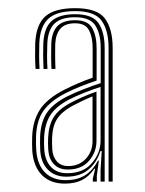

<svg xmlns="http://www.w3.org/2000/svg" viewBox="-20 -825 354 470"><path d="M245.8 -380.5V-707.2Q245.8 -750.5 228.9 -774.1Q212 -797.8 164 -797.8Q117.8 -797.8 97.8 -778.6Q77.8 -759.5 76.2 -718.8Q75.8 -702 75.8 -688.1Q75.8 -674.2 76.8 -656.2H67Q66 -672.5 65.9 -688.5Q65.8 -704.5 66.2 -718.5Q68.2 -764.8 90.9 -784.9Q113.5 -805 164 -805Q217.8 -805 236.8 -779.8Q255.8 -754.5 255.8 -707.2V-380.5ZM144.5 -401Q183.8 -401 205 -425.8Q226.2 -450.5 226.2 -480.8V-612.2Q209.5 -607.2 186.6 -598.1Q163.8 -589 148.5 -581Q116 -563.8 102.8 -542.4Q89.5 -521 88 -488.5Q87.8 -480.2 87.8 -473Q87.8 -465.8 88.5 -456.8Q90.8 -431.2 105 -416.1Q119.2 -401 144.5 -401ZM146 -410Q124.5 -410 112.1 -423Q99.8 -436 98.2 -457.5Q97.5 -468 97.5 -473.6Q97.5 -479.2 97.8 -488Q99.2 -518 111 -537.5Q122.8 -557 152.2 -573Q164 -579.2 180.9 -586.9Q197.8 -594.5 216.2 -600.8V-480Q216.2 -452.5 197.8 -431.2Q179.2 -410 146 -410ZM147 -418.5Q173.5 -418.5 190 -436.2Q206.5 -454 206.5 -479.5V-589Q193.5 -583.8 179.6 -577.1Q165.8 -570.5 156 -565.2Q131 -551.2 119.8 -533.9Q108.5 -516.5 107.5 -487.8Q107.2 -480.2 107.4 -473.4Q107.5 -466.5 108 -458.8Q109.2 -441.5 119.1 -430Q129 -418.5 147 -418.5ZM138.8 -375.5Q103.5 -375.5 82.9 -396.1Q62.2 -416.8 59 -455.2Q58.5 -464.2 58.5 -473.4Q58.5 -482.5 58.8 -491.2Q60.2 -528.5 77.1 -555.6Q94 -582.8 136.5 -604.8Q153 -613.2 172 -621.4Q191 -629.5 206.8 -634.8V-707.2Q206.8 -734 197.8 -751Q188.8 -768 164 -768Q139 -768 127.6 -754.5Q116.2 -741 115.2 -716.8Q115 -707 115 -690.4Q115 -673.8 115.8 -656.2H106Q105.2 -672.2 105.2 -687.9Q105.2 -703.5 105.5 -717Q106.5 -746 120.2 -760.8Q134 -775.5 164 -775.5Q194.8 -775.5 205.6 -756.5Q216.5 -737.5 216.5 -707.2V-627.8Q199 -622 178.1 -613.8Q157.2 -605.5 140.8 -597Q103.8 -578.2 86.6 -554.1Q69.5 -530 68.2 -490.5Q68 -480.2 68.1 -472.2Q68.2 -464.2 68.8 -456.2Q71.5 -421.8 90.1 -402.9Q108.8 -384 140.5 -384Q170.2 -384 189 -396.4Q207.8 -408.8 220 -432H222L217 -394.8V-380.5H207.2V-387.8L213 -412H211Q197.5 -392.5 180.2 -384Q163 -375.5 138.8 -375.5ZM226.2 -380.5V-409L229 -455.2H225.8Q216.8 -426.8 196.2 -409.6Q175.8 -392.5 142.2 -392.5Q114.2 -392.5 97.4 -409.5Q80.5 -426.5 78.5 -456.5Q78 -465.8 78 -473.6Q78 -481.5 78.2 -491Q79.8 -527 95.1 -549.4Q110.5 -571.8 144.5 -589Q159.8 -596.8 184.2 -606.4Q208.8 -616 226.5 -621.5V-707.2Q226.5 -741.8 213.6 -762.2Q200.8 -782.8 164 -782.8Q129 -782.8 113 -766.9Q97 -751 95.8 -717.5Q95.2 -703.2 95.2 -688.4Q95.2 -673.5 96.2 -656.2H86.5Q85.8 -675.2 85.6 -689.1Q85.5 -703 86 -717.8Q87.5 -756.2 106 -773.2Q124.5 -790.2 164 -790.2Q206.2 -790.2 221.2 -768.2Q236.2 -746.2 236.2 -707.2V-380.5Z"/></svg>

Font: Big Shoulders Inline Text Thin ExtraLight
Style: Regular
Weight: 250
Version: Version 2.002